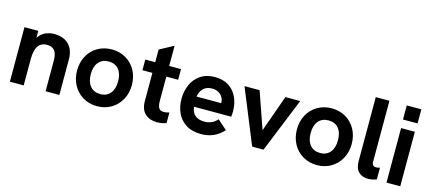

<svg xmlns="http://www.w3.org/2000/svg" viewBox="-54 -1182 3760 1677"><g transform="rotate(15 1826.0 -343.5)"><path d="M61 -493H186V-429.5Q209.5 -467.5 247.5 -485.2Q285.5 -503 330 -503Q385.5 -503 425.8 -481.5Q466 -460 487.2 -419.5Q508.5 -379 508.5 -322V0H384V-276Q384 -337.5 361.8 -366.2Q339.5 -395 293 -395Q239 -395 212.5 -356.5Q186 -318 186 -236.5V0H61Z M602.5 -247Q602.5 -320.5 634.2 -378.8Q666 -437 722.5 -470Q779 -503 850.5 -503Q921.5 -503 977.8 -470Q1034 -437 1066 -378.8Q1098 -320.5 1098 -247Q1098 -174 1066 -115.2Q1034 -56.5 977.5 -23.2Q921 10 850.5 10Q780 10 723.2 -23.2Q666.5 -56.5 634.5 -115Q602.5 -173.5 602.5 -247ZM850.5 -99.5Q908.5 -99.5 941 -138.8Q973.5 -178 973.5 -247Q973.5 -316.5 941 -355.2Q908.5 -394 850.5 -394Q792 -394 759.2 -355Q726.5 -316 726.5 -247Q726.5 -178 759.5 -138.8Q792.5 -99.5 850.5 -99.5Z M1243.5 -144.5V-396.5H1153.5V-493H1243.5V-607.5L1369.5 -675.5V-493H1476.5V-396.5H1369.5V-179Q1369.5 -134 1382 -113Q1394.5 -92 1426.5 -92Q1446.5 -92 1476.5 -100.5V-5Q1436 10 1392.5 10Q1327 10 1285.2 -27.2Q1243.5 -64.5 1243.5 -144.5Z M1547.5 -243.5Q1547.5 -311.5 1572.8 -370.5Q1598 -429.5 1651 -466.2Q1704 -503 1782.5 -503Q1856.5 -503 1908 -469.8Q1959.5 -436.5 1985.2 -379.5Q2011 -322.5 2011 -251Q2011 -232 2008 -205H1671.5Q1675.5 -157 1706 -129.8Q1736.5 -102.5 1791.5 -102.5Q1862 -102.5 1907.5 -155L1993.5 -79Q1953 -34.5 1903 -12.2Q1853 10 1790.5 10Q1708.5 10 1654 -25Q1599.5 -60 1573.5 -117.2Q1547.5 -174.5 1547.5 -243.5ZM1892.5 -296.5V-298.5Q1892.5 -326.5 1879 -349.5Q1865.5 -372.5 1841 -386Q1816.5 -399.5 1785 -399.5Q1732.5 -399.5 1703.8 -369.5Q1675 -339.5 1670 -296.5Z M2050.5 -493H2187L2302.5 -162L2420.5 -493H2554.5L2354.5 0H2252Z M2590.5 -247Q2590.5 -320.5 2622.2 -378.8Q2654 -437 2710.5 -470Q2767 -503 2838.5 -503Q2909.5 -503 2965.8 -470Q3022 -437 3054 -378.8Q3086 -320.5 3086 -247Q3086 -174 3054 -115.2Q3022 -56.5 2965.5 -23.2Q2909 10 2838.5 10Q2768 10 2711.2 -23.2Q2654.5 -56.5 2622.5 -115Q2590.5 -173.5 2590.5 -247ZM2838.5 -99.5Q2896.5 -99.5 2929 -138.8Q2961.5 -178 2961.5 -247Q2961.5 -316.5 2929 -355.2Q2896.5 -394 2838.5 -394Q2780 -394 2747.2 -355Q2714.5 -316 2714.5 -247Q2714.5 -178 2747.5 -138.8Q2780.5 -99.5 2838.5 -99.5Z M3183 -118.5V-697H3306.5V-143Q3306.5 -123.5 3316.2 -114.2Q3326 -105 3342.5 -105Q3358.5 -105 3378 -111V-5.5Q3358.5 2.5 3338 6.2Q3317.5 10 3300.5 10Q3247 10 3215 -22Q3183 -54 3183 -118.5Z M3466.5 -493H3591V0H3466.5ZM3463 -697H3595V-569.5H3463Z"/></g></svg>

Font: HK Grotesk
Style: Bold
Weight: 700
Designer: Alfredo Marco Pradil
Foundry: Hanken Design Co.
Version: Version 3.001